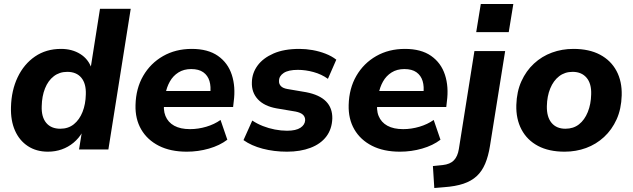

<svg xmlns="http://www.w3.org/2000/svg" viewBox="-20 -749 3171 962"><path d="M220 11Q162 11 119.5 -17Q77 -45 55 -95Q33 -145 35 -212Q37 -296 68.5 -362Q100 -428 155.5 -466Q211 -504 286 -504Q341 -504 382 -478.5Q423 -453 439 -406L434 -407L481 -705H635L523 0H376L390 -87H393Q375 -56 348.5 -34Q322 -12 289.5 -0.5Q257 11 220 11ZM282 -104Q322 -104 350 -126.5Q378 -149 393.5 -188Q409 -227 410 -276Q412 -330 387.5 -359.5Q363 -389 317 -389Q278 -389 249.5 -367Q221 -345 205.5 -306Q190 -267 189 -217Q187 -163 211.5 -133.5Q236 -104 282 -104Z M916 11Q834 11 776 -18.5Q718 -48 687.5 -100.5Q657 -153 659 -223Q661 -306 697.5 -369Q734 -432 797 -468Q860 -504 941 -504Q1022 -504 1072 -469Q1122 -434 1141.5 -374Q1161 -314 1151 -240L1148 -213H781L793 -293H1048L1033 -278Q1038 -315 1029.5 -343Q1021 -371 998.5 -387Q976 -403 938 -403Q901 -403 874 -386Q847 -369 831 -340.5Q815 -312 809 -278L804 -245Q796 -200 809 -168Q822 -136 853 -119Q884 -102 932 -102Q973 -102 1013.5 -114Q1054 -126 1085 -148L1119 -49Q1081 -20 1027 -4.5Q973 11 916 11Z M1418 11Q1353 11 1296 -4Q1239 -19 1200 -47L1244 -145Q1268 -129 1297 -117.5Q1326 -106 1357.5 -100Q1389 -94 1418 -94Q1463 -94 1485.5 -109Q1508 -124 1509 -147Q1509 -164 1497.5 -174.5Q1486 -185 1461 -190L1366 -206Q1304 -217 1272 -251.5Q1240 -286 1242 -337Q1243 -383 1270.5 -420.5Q1298 -458 1350.5 -481Q1403 -504 1480 -504Q1513 -504 1546.5 -498Q1580 -492 1611 -480Q1642 -468 1665 -450L1623 -354Q1591 -377 1551 -388Q1511 -399 1472 -399Q1425 -399 1401.5 -383.5Q1378 -368 1378 -344Q1377 -329 1387 -318Q1397 -307 1420 -303L1514 -287Q1581 -274 1613.5 -241Q1646 -208 1645 -155Q1643 -102 1615 -65Q1587 -28 1536 -8.5Q1485 11 1418 11Z M1984 11Q1902 11 1844 -18.5Q1786 -48 1755.5 -100.5Q1725 -153 1727 -223Q1729 -306 1765.5 -369Q1802 -432 1865 -468Q1928 -504 2009 -504Q2090 -504 2140 -469Q2190 -434 2209.5 -374Q2229 -314 2219 -240L2216 -213H1849L1861 -293H2116L2101 -278Q2106 -315 2097.5 -343Q2089 -371 2066.5 -387Q2044 -403 2006 -403Q1969 -403 1942 -386Q1915 -369 1899 -340.5Q1883 -312 1877 -278L1872 -245Q1864 -200 1877 -168Q1890 -136 1921 -119Q1952 -102 2000 -102Q2041 -102 2081.5 -114Q2122 -126 2153 -148L2187 -49Q2149 -20 2095 -4.5Q2041 11 1984 11Z M2366 -588 2389 -729H2552L2529 -588ZM2156 193 2149 83 2198 78Q2235 74 2254 54.5Q2273 35 2279 -2L2357 -493H2511L2435 -18Q2427 33 2411 71Q2395 109 2368.5 133.5Q2342 158 2302 171.5Q2262 185 2204 189Z M2809 11Q2730 11 2675.5 -18Q2621 -47 2593 -100Q2565 -153 2567 -223Q2569 -290 2592.5 -342Q2616 -394 2655.5 -430.5Q2695 -467 2745.5 -485.5Q2796 -504 2853 -504Q2932 -504 2986.5 -475Q3041 -446 3069 -393.5Q3097 -341 3095 -271Q3093 -203 3069.5 -151Q3046 -99 3006.5 -62.5Q2967 -26 2916.5 -7.5Q2866 11 2809 11ZM2813 -104Q2853 -104 2881 -126Q2909 -148 2925 -187.5Q2941 -227 2942 -276Q2944 -330 2919 -359.5Q2894 -389 2849 -389Q2810 -389 2781.5 -367Q2753 -345 2737 -306Q2721 -267 2720 -217Q2719 -163 2743.5 -133.5Q2768 -104 2813 -104Z"/></svg>

Font: Nunito Sans 11pt ExtraBold
Style: Italic
Weight: 800
Italic angle: -9°
Version: Version 3.101;gftools[0.9.27]